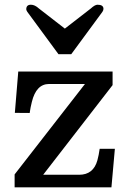

<svg xmlns="http://www.w3.org/2000/svg" viewBox="-20 -801 554 821"><path d="M42.5 0ZM42.5 -55.2 343.3 -441.9H189.9Q134.8 -441.9 116.2 -365.2Q110.4 -342.8 106.9 -317.9L43.5 -318.4L58.1 -495.1H461.4V-437L164.6 -53.7H318.4Q379.4 -53.7 396.5 -115.7Q402.3 -136.7 406.2 -164.6H471.2L456.5 0H42.5ZM230 -569.3 96.7 -750.5Q92.3 -757.3 92.3 -761.2Q92.3 -780.8 112.3 -780.8Q128.9 -780.8 146.5 -764.6L257.3 -678.7L368.2 -764.6Q385.7 -780.8 397 -780.8Q422.4 -780.8 422.4 -763.2Q422.4 -757.3 418 -750.5L284.7 -569.3Z"/></svg>

Font: Arbutus Slab
Style: Regular
Weight: 400
Version: Version 1.002; ttfautohint (v0.92) -l 10 -r 16 -G 200 -x 7 -